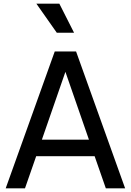

<svg xmlns="http://www.w3.org/2000/svg" viewBox="-20 -1025 712 1045"><path d="M11 0H116L177 -175H495L556 0H661L394 -745H278ZM178 -1005 289 -847H383L303 -1005ZM208 -265 336 -634 464 -265Z"/></svg>

Font: Mluvka Medium
Style: Regular
Weight: 500
Designer: Modified by Jiří Krblich, Original typeface by Gumpita Rahayu
Foundry: Gumpita Rahayu & Jiří Krblich
Version: Version 2.000;Glyphs 3.1.1 (3134)